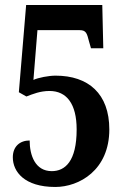

<svg xmlns="http://www.w3.org/2000/svg" viewBox="-20 -734 496 764"><path d="M200 10C295 10 415 -57 415 -219C415 -361 332 -433 201 -433C174 -433 132 -425 113 -416L129 -614H297C323 -614 326 -601 334 -570L342 -542H391L387 -714H84L55 -367L85 -350C111 -360 140 -372 177 -372C245 -372 285 -321 285 -219C285 -92 239 -53 186 -53C120 -53 98 -116 98 -175C59 -175 31 -151 31 -108C31 -51 77 10 200 10Z"/></svg>

Font: Noto Serif Devanagari ExtraCondensed
Style: Bold
Weight: 700
Width: 2
Designer: Universal Thirst, Indian Type Foundry and the Monotype Design Team
Foundry: Monotype Imaging Inc.
Version: Version 2.004